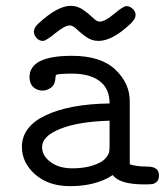

<svg xmlns="http://www.w3.org/2000/svg" viewBox="-20 -631 565 657"><path d="M55 -128Q55 -198 136.5 -236.5Q218 -275 355 -277Q355 -328 321 -353.5Q287 -379 227 -379Q205 -379 191 -378Q176 -377 173 -375Q170 -373 170 -367Q169 -342 155 -331.5Q141 -321 126 -321Q107 -321 94 -333Q81 -345 81 -367Q81 -440 226 -440Q325 -440 374.5 -393Q424 -346 424 -285V-69Q445 -61 484 -61Q524 -61 524 -31Q524 -16 516.5 -9Q509 -2 500.5 -1Q492 0 474 0Q389 0 366 -32Q308 6 220 6Q146 6 100.5 -34Q55 -74 55 -128ZM96 -523Q96 -537 112 -551Q177 -611 222 -611Q245 -611 264.5 -597.5Q284 -584 297.5 -570.5Q311 -557 321 -557Q339 -557 370.5 -583.5Q402 -610 412 -610Q424 -610 434 -601Q444 -592 444 -579Q444 -567 428 -551Q365 -491 317 -491Q294 -491 275 -504.5Q256 -518 242.5 -531Q229 -544 219 -544Q202 -544 169.5 -517.5Q137 -491 127 -491Q114 -491 105 -501Q96 -511 96 -523ZM124 -128Q124 -98 153 -76.5Q182 -55 227 -55Q280 -55 316 -72Q334 -80 343 -91.5Q352 -103 353.5 -111Q355 -119 355 -134V-218Q248 -215 186 -190Q124 -165 124 -128Z"/></svg>

Font: CMU Typewriter Text
Style: Regular
Weight: 500
Monospace: yes
Version: Version 0.7.0